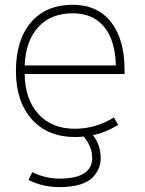

<svg xmlns="http://www.w3.org/2000/svg" viewBox="-20 -555 598 794"><path d="M364.3 3.9Q396.5 44.9 396.5 98.6Q396.5 117.2 390.1 136.2Q383.8 155.3 366.7 175.3Q349.6 195.3 314 207Q278.3 218.8 225.6 218.8Q157.2 218.8 97.7 189.5L113.3 157.2Q168.9 183.6 225.6 183.6Q360.4 183.6 361.3 98.6Q361.3 51.8 326.2 9.8Q302.7 11.7 290 11.7Q176.8 11.7 111.3 -62Q45.9 -135.7 45.9 -261.7Q45.9 -389.6 107.9 -462.4Q169.9 -535.2 281.2 -535.2Q382.8 -535.2 439 -463.9Q495.1 -392.6 495.1 -265.6V-249H82Q83 -145.5 138.2 -84Q193.4 -22.5 290 -22.5Q375 -22.5 451.2 -69.3L468.8 -38.1Q409.2 -3.9 364.3 3.9ZM82 -284.2H459Q457 -386.7 411.1 -443.4Q365.2 -500 281.2 -500Q189.5 -500 137.7 -442.4Q85.9 -384.8 82 -284.2Z"/></svg>

Font: Gen Shin Gothic ExtraLight
Style: Regular
Weight: 100
Designer: [Source Han Sans]
Ryoko NISHIZUKA  (kana & ideographs); Paul D. Hunt (Latin, Greek & Cyrillic); Wenlong ZHANG  (bopomofo
Version: Version 1.002.20150607